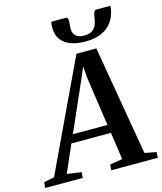

<svg xmlns="http://www.w3.org/2000/svg" viewBox="-211 -1078 995 1179"><g transform="rotate(-15 287.0 -488.5)"><path d="M-72.5 0 -69 -36 -3 -49 326.5 -746.5H453L572 -50L646 -36L643.5 0H348L350.5 -36L430.5 -49L405.5 -222.5H154L78 -49L169.5 -36L166.5 0ZM177.5 -275H397.5L352.5 -583L346 -661L317.5 -593ZM318 -976.5Q329 -976.5 332 -968.8Q335 -961 334.5 -948.5Q334 -939.5 332.8 -927.8Q331.5 -916 331.5 -907Q331 -876 348.2 -859Q365.5 -842 402.5 -842Q435 -842 453.5 -854.5Q472 -867 480.5 -888.8Q489 -910.5 492 -938Q494 -954.5 499.2 -965.8Q504.5 -977 516.5 -977H603.5Q603.5 -973 603.2 -968.2Q603 -963.5 602 -957Q594 -908 568.2 -874Q542.5 -840 500.2 -822.2Q458 -804.5 400 -804.5Q344.5 -804.5 304.8 -820.2Q265 -836 244.2 -866.5Q223.5 -897 224.5 -941.5Q224.5 -950.5 225.2 -959.2Q226 -968 229 -976.5Z"/></g></svg>

Font: Merriweather 60pt SemiBold
Style: Italic
Weight: 600
Italic angle: -7.8°
Version: Version 2.101